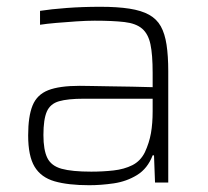

<svg xmlns="http://www.w3.org/2000/svg" viewBox="-20 -538 613 566"><path d="M243 8Q181 8 141 -3.5Q101 -15 82 -46.5Q63 -78 63 -139Q63 -195 76 -227Q89 -259 122 -272Q155 -285 215 -285Q226 -285 250.5 -284.5Q275 -284 306.5 -283.5Q338 -283 370 -282.5Q402 -282 430 -281V-323Q430 -377 423.5 -407.5Q417 -438 399 -453.5Q381 -469 347 -473Q313 -477 259 -477Q236 -477 205.5 -475Q175 -473 146 -470.5Q117 -468 98 -465V-506Q130 -511 176.5 -514.5Q223 -518 276 -518Q326 -518 361.5 -512.5Q397 -507 419.5 -494.5Q442 -482 454 -460.5Q466 -439 471 -406Q476 -373 476 -328V0H437L434 -80H430Q415 -41 384 -22Q353 -3 315.5 2.5Q278 8 243 8ZM249 -32Q283 -32 314.5 -35.5Q346 -39 370 -51Q394 -63 407 -89Q420 -117 425 -145.5Q430 -174 430 -210V-247H227Q180 -247 154 -239.5Q128 -232 118 -209Q108 -186 108 -140Q108 -96 119.5 -72.5Q131 -49 161.5 -40.5Q192 -32 249 -32Z"/></svg>

Font: Saira Thin ExtraLight
Style: Regular
Weight: 250
Version: Version 1.101